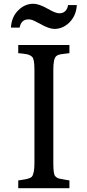

<svg xmlns="http://www.w3.org/2000/svg" viewBox="-20 -982 454 1002"><path d="M75.2 -40 76.2 -40.5 91.8 -43Q136.2 -48.8 145.5 -59.1Q159.7 -75.2 159.7 -129.4V-618.7Q159.7 -674.3 147.9 -685.1Q136.2 -695.8 119.6 -699Q103 -702.1 75.2 -704.6V-747.1H342.3V-704.6Q314.9 -701.7 298.3 -699Q281.7 -696.3 272.9 -688.5Q258.3 -674.8 258.3 -618.7V-129.4Q258.3 -74.7 267.1 -64Q275.9 -53.2 288.8 -50Q301.8 -46.9 323.7 -43.5L342.3 -40.5V0H75.2ZM128.9 -880.9Q90.3 -880.9 82.5 -837.9H37.1Q40 -894 76.2 -929.2Q110.4 -962.4 154.3 -962.4Q183.6 -962.4 231.4 -935.1Q270 -912.6 289.1 -912.6Q327.6 -912.6 335.4 -955.6H380.9Q377.9 -900.4 341.8 -864.3Q307.6 -831.1 263.7 -831.1Q235.8 -831.1 189 -857.9L158.2 -873.5Q143.1 -880.9 128.9 -880.9Z"/></svg>

Font: Metamorphous
Style: Regular
Weight: 400
Designer: James Grieshaber
Foundry: James Grieshaber
Version: Version 1.001